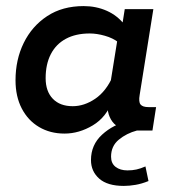

<svg xmlns="http://www.w3.org/2000/svg" viewBox="-20 -429 568 631"><path d="M192 10Q145 10 108.5 -11.5Q72 -33 51.5 -72.5Q31 -112 31 -165Q31 -233 58 -288Q85 -343 135 -376Q185 -409 255 -409Q296 -409 331 -393.5Q366 -378 390 -347L380 -336L390 -399H484L439 -117Q435 -94 442 -85.5Q449 -77 468 -77H493L481 0H426Q371 0 349.5 -29Q328 -58 335 -103L338 -123L350 -99Q330 -44 285 -17Q240 10 192 10ZM219 -80Q257 -80 293 -104.5Q329 -129 351 -179L341 -144L368 -312L369 -290Q351 -304 324.5 -311.5Q298 -319 275 -319Q229 -319 196.5 -301.5Q164 -284 147 -251Q130 -218 130 -172Q130 -129 153.5 -104.5Q177 -80 219 -80ZM387 182Q333 182 306 158Q279 134 279 97Q279 47 315.5 13.5Q352 -20 404 -32L430 0Q396 9 370.5 30Q345 51 345 86Q345 108 360 119.5Q375 131 399 131Q415 131 428.5 128Q442 125 458 118L468 166Q446 175 425.5 178.5Q405 182 387 182Z"/></svg>

Font: Rokkitt SemiBold
Style: Italic
Weight: 600
Italic angle: -9°
Designer: Vernon Adams
Foundry: Vernon Adams
Version: Version 3.103